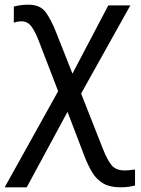

<svg xmlns="http://www.w3.org/2000/svg" viewBox="-31 -559 602 819"><path d="M90 -539Q140 -539 163.5 -507.5Q187 -476 210 -417L278 -245L431 -536H525L315 -160L408 76Q426 122 444.5 145Q463 168 500 168Q513 168 524.5 166.5Q536 165 545 164V232Q534 235 519 237.5Q504 240 483 240Q438 240 409.5 223.5Q381 207 362.5 176.5Q344 146 328 104L257 -82L83 240H-11L217 -170L135 -383Q120 -423 103.5 -445.5Q87 -468 61 -468Q42 -468 28 -462V-531Q39 -534 54 -536.5Q69 -539 90 -539Z"/></svg>

Font: Noto IKEA Latin
Style: Regular
Weight: 400
Designer: Monotype Design Team
Foundry: Monotype Imaging Inc.
Version: Version 1.0